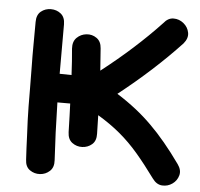

<svg xmlns="http://www.w3.org/2000/svg" viewBox="-52 -780 872 836"><g transform="rotate(5 384.0 -361.5)"><path d="M644 -24Q662 1 686.5 2.5Q711 4 731 -10Q751 -24 757.5 -47.5Q764 -71 746 -96Q677 -193 612 -257Q547 -322 458 -378Q609 -497 726 -622Q746 -646 741.5 -670Q737 -694 717.5 -710Q698 -726 673.5 -726Q649 -726 630 -702Q519 -584 375 -472Q372 -517 368 -569Q366 -599 346 -613Q326 -627 301.5 -624.5Q277 -622 259.5 -605Q242 -588 244 -557Q249 -504 252 -442Q246 -442 200 -443V-659Q200 -690 181.5 -705Q163 -720 138 -720Q113 -720 94.5 -705Q76 -690 76 -659Q76 -620 75.5 -564.5Q75 -509 76 -464Q76 -436 77 -368Q77 -322 77.5 -290Q78 -258 79 -229Q80 -200 82 -163Q84 -107 87 -58Q88 -27 108 -13Q128 1 152.5 -0.5Q177 -2 195 -18.5Q213 -35 211 -66Q204 -180 201 -318H257Q257 -309 259 -263Q260 -221 261 -193Q262 -162 281.5 -147.5Q301 -133 325.5 -134Q350 -135 368 -150.5Q386 -166 385 -197Q384 -224 383 -278Q438 -245 481 -209Q524 -173 562.5 -128Q601 -83 644 -24Z"/></g></svg>

Font: Balsamiq Sans
Style: Bold
Weight: 700
Designer: Michael Angeles
Foundry: Balsamiq SRL
Version: Version 1.020; ttfautohint (v1.8.4.7-5d5b);gftools[0.9.26]